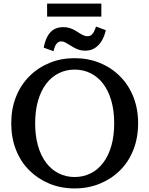

<svg xmlns="http://www.w3.org/2000/svg" viewBox="-20 -1046 837 1076"><path d="M398 10Q322 10 257.5 -16.5Q193 -43 144.5 -91Q96 -139 69.5 -206.5Q43 -274 43 -355Q43 -436 69.5 -503Q96 -570 144.5 -618.5Q193 -667 257.5 -693.5Q322 -720 398 -720Q474 -720 539 -693.5Q604 -667 652.5 -618.5Q701 -570 727.5 -503Q754 -436 754 -355Q754 -274 727.5 -206.5Q701 -139 652.5 -91Q604 -43 539 -16.5Q474 10 398 10ZM398 -54Q447 -54 488 -74.5Q529 -95 558.5 -134Q588 -173 604 -229Q620 -285 620 -355Q620 -425 604 -481Q588 -537 558.5 -576Q529 -615 488 -635.5Q447 -656 398 -656Q350 -656 309 -635.5Q268 -615 238.5 -576Q209 -537 193 -481Q177 -425 177 -355Q177 -285 193 -229Q209 -173 238.5 -134Q268 -95 309 -74.5Q350 -54 398 -54ZM458 -762Q437 -762 421 -767.5Q405 -773 391.5 -781Q378 -789 366.5 -796Q355 -803 345 -808.5Q335 -814 324 -814Q312 -814 303.5 -807.5Q295 -801 289.5 -789Q284 -777 280 -759L225 -779Q232 -816 246 -842Q260 -868 282 -881Q304 -894 335 -894Q354 -894 370 -889Q386 -884 399 -876.5Q412 -869 423.5 -861.5Q435 -854 446.5 -848.5Q458 -843 470 -843Q483 -843 491.5 -849.5Q500 -856 506.5 -868.5Q513 -881 518 -897L573 -877Q565 -841 549 -815.5Q533 -790 510.5 -776Q488 -762 458 -762ZM244 -1026H548V-953H244Z"/></svg>

Font: Roboto Serif 36pt Medium
Style: Regular
Weight: 500
Designer: Greg Gazdowicz
Foundry: Commercial Type
Version: Version 1.008